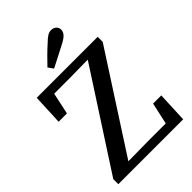

<svg xmlns="http://www.w3.org/2000/svg" viewBox="-256 -978 1078 1078"><g transform="rotate(-45 282.5 -439.5)"><path d="M21 0V-40L409 -639L398 -596V-616L248 -614H94L132 -644L98 -485H32L40 -667H524V-627L137 -28L148 -69V-51L311 -53H483L444 -23L479 -182H544L536 0ZM203 -745Q227 -770 251.5 -794.5Q276 -819 301 -841Q322 -862 336.5 -870.5Q351 -879 366 -879Q384 -879 396 -868Q408 -857 408 -840Q408 -826 397.5 -812Q387 -798 357 -782Q324 -765 291.5 -748Q259 -731 225 -714Z"/></g></svg>

Font: Source Serif 4 18pt Medium
Style: Regular
Weight: 500
Designer: Frank Grießhammer
Foundry: Adobe Systems Incorporated
Version: Version 4.004;hotconv 1.0.116;makeotfexe 2.5.65601